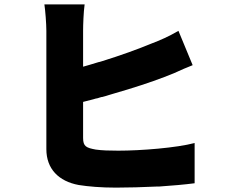

<svg xmlns="http://www.w3.org/2000/svg" viewBox="-20 -821 1040 878"><path d="M870 17V-167C787 -145 625 -132 521 -132C479 -132 447 -133 418 -137C375 -145 360 -151 360 -190V-355C375 -359 391 -363 407 -367L417 -370L427 -372C429 -373 431 -373 433 -374L443 -377C446 -377 450 -378 453 -379L464 -382C472 -385 481 -387 490 -390L500 -393C587 -418 670 -445 732 -469C757 -478 790 -492 822 -507L832 -511C842 -515 851 -519 861 -523L796 -680C750 -653 712 -637 673 -622C613 -597 530 -567 446 -541L436 -538C434 -538 432 -537 431 -537L421 -534C400 -527 380 -522 360 -516V-680C360 -707 362 -766 367 -801H183C187 -775 192 -712 192 -680V-139C192 -49 248 8 340 25C384 32 442 37 510 37C567 37 633 35 698 32H708C767 28 824 23 870 17Z"/></svg>

Font: Glow Sans SC Normal Heavy
Style: Regular
Weight: 900
Designer: Ryoko NISHIZUKA (kana, bopomofo & ideographs); Paul D. Hunt (Latin, Greek & Cyrillic); Sandoll Communications, Soo-young
Version: Version 0.93